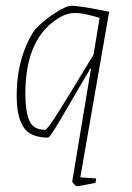

<svg xmlns="http://www.w3.org/2000/svg" viewBox="-20 -469 460 667"><path d="M259 147 314 151 312 166Q255 178 247 178Q244 178 237 170.5Q230 163 231 161L296 -230H293Q286 -216 278 -204Q221 -106 187 -48.5Q153 9 147 9Q85 9 61.5 -27.5Q38 -64 38 -136Q38 -208 55.5 -267Q73 -326 102 -367Q130 -397 170 -423Q210 -449 228 -449Q258 -449 360 -428L359 -427ZM283 -243 305 -279 326 -407Q295 -416 276 -420Q257 -424 241 -424Q215 -424 190 -410Q68 -341 68 -143Q68 -84 81.5 -51Q95 -18 137 -18Q144 -18 183.5 -80.5Q223 -143 283 -243Z"/></svg>

Font: Grenze Thin
Style: Italic
Weight: 250
Italic angle: -10°
Designer: Renata Polastri
Foundry: Omnibus-Type
Version: Version 1.002; ttfautohint (v1.8)